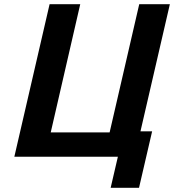

<svg xmlns="http://www.w3.org/2000/svg" viewBox="-20 -742 824 909"><path d="M538.1 0H47.9L214.8 -722.2H359.9L220.2 -115.2H499L639.2 -722.2H784.2L645 -120.1H700.2L638.2 147H503.9Z"/></svg>

Font: Perun
Style: Bold Italic
Weight: 700
Italic angle: -12°
Foundry: Copyright (c) Stefan Peev, Context Ltd, 2016
Version: Version 001.000